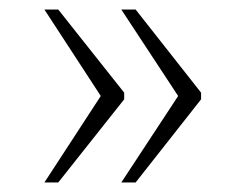

<svg xmlns="http://www.w3.org/2000/svg" viewBox="-20 -471 515 402"><path d="M234 -89 353 -270 234 -451H264L401 -277V-263L264 -89ZM73 -89 191 -270 73 -451H102L240 -277V-263L102 -89Z"/></svg>

Font: Noto Serif Tamil ExtraLight
Style: Italic
Weight: 200
Italic angle: -12°
Designer: Indian Type Foundry, Tom Grace, and the Monotype Design Team
Foundry: Monotype Imaging Inc.
Version: Version 2.003; ttfautohint (v1.8.4.7-5d5b)